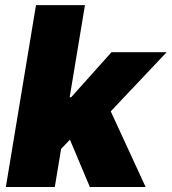

<svg xmlns="http://www.w3.org/2000/svg" viewBox="-20 -748 686 768"><path d="M199.7 -126.5 238.3 -358.9H264.6L425.8 -539.1H646.5L378.9 -255.9H323.2ZM3.4 0 124 -727.5H319.8L199.2 0ZM339.4 0 250 -212.4 400.4 -351.6 562.5 0Z"/></svg>

Font: Inter 18pt Black
Style: Italic
Weight: 900
Italic angle: -9.3988°
Designer: Rasmus Andersson
Foundry: rsms
Version: Version 4.001;git-66647c0bb